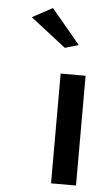

<svg xmlns="http://www.w3.org/2000/svg" viewBox="-53 -779 466 805"><g transform="rotate(5 180.0 -376.5)"><path d="M258 -598 137 -743 52 -697 201 -581ZM298 -10V-472H193V-10Z"/></g></svg>

Font: Bluebird
Style: LiExt
Weight: 300
Designer: Jasper
Foundry: Cannot Into Space Fonts
Version: Version 0.98